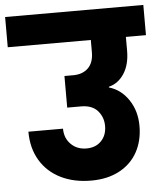

<svg xmlns="http://www.w3.org/2000/svg" viewBox="-70 -786 704 829"><g transform="rotate(-5 282.5 -372.0)"><path d="M403 -401V-398Q455 -383 487.5 -334.5Q520 -286 520 -221Q520 -157 493 -108Q466 -59 414.5 -31.5Q363 -4 292 -4Q218 -4 161 -32Q104 -60 72 -113Q40 -166 40 -238H190Q190 -197 216.5 -170.5Q243 -144 284 -144Q324 -144 348 -169Q372 -194 372 -234Q372 -272 348 -299.5Q324 -327 276 -327H216V-464H254Q295 -464 319 -487.5Q343 -511 343 -556V-609H-17V-740H582V-609H495V-549Q495 -489 469.5 -450Q444 -411 403 -401Z"/></g></svg>

Font: Poppins A&M
Style: Bold-A&M
Weight: 700
Designer: Ninad Kale (Devanagari), Jonny Pinhorn (Latin)
Foundry: Indian Type Foundry
Version: 4.004